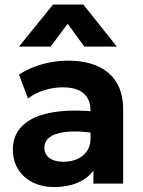

<svg xmlns="http://www.w3.org/2000/svg" viewBox="-20 -784 610 820"><path d="M212 15Q161 15 121 -4.5Q81 -24 58 -60.2Q35 -96.5 35 -147Q35 -190 56.5 -223.5Q78 -257 121.8 -278.8Q165.5 -300.5 232.8 -308.2Q300 -316 391.5 -307L393 -214Q338.5 -223 296.8 -222.5Q255 -222 226.8 -214Q198.5 -206 184 -190.8Q169.5 -175.5 169.5 -154Q169.5 -124.5 191.5 -108.8Q213.5 -93 251 -93Q283.5 -93 309.5 -104.5Q335.5 -116 351 -138Q366.5 -160 366.5 -191.5V-312.5Q366.5 -342 354.2 -364.2Q342 -386.5 316 -398.8Q290 -411 248 -411Q209 -411 170.2 -399.2Q131.5 -387.5 99.5 -363.5L61 -465.5Q109.5 -496.5 164 -510.8Q218.5 -525 270.5 -525Q341.5 -525 394.5 -502.5Q447.5 -480 476.8 -433.2Q506 -386.5 506 -314.5V0H379V-55.5Q354 -21.5 310.5 -3.2Q267 15 212 15ZM61 -585 206.5 -764.5H336L479 -585H340L269 -682.5L196 -585Z"/></svg>

Font: Geologica Roman SemiBold
Style: Regular
Weight: 600
Designer: Sindre Bremnes, Frode Helland
Foundry: Monokrom Skriftforlag AS
Version: Version 1.010;gftools[0.9.28]